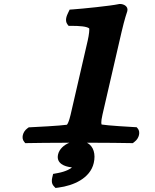

<svg xmlns="http://www.w3.org/2000/svg" viewBox="-20 -718 780 966"><path d="M316.6 -90.4C282.9 -85.2 157.1 -78.8 134.4 -77.8L124.7 -77.4L116.4 -71.2C93.9 -54.2 86.5 -22.3 101.2 -5.3L107 2.2L117.8 2C152.8 1.2 236.1 0.3 329.2 0.1C301.1 11.4 278.3 32.4 272.1 59C261.1 106.7 310.5 119.5 330.7 122.6L331.6 122.8L332.5 122.8C336.6 123.2 339.7 123.7 342 124.1C336.8 129.8 313.2 144.9 271 152.6L247.2 157L242.5 177C239.8 189.1 238.6 205.6 250.8 218.7L259.3 227.7L274.5 225.7C348.7 216 433.8 179.8 451.7 102C461.8 58.4 451.7 17.6 417.4 0C512.3 0.2 599.8 1.1 637.6 2L648.3 2.2L657.6 -5.3C680.2 -22.4 687.6 -54.6 672.9 -71.7L667.5 -77.9L658 -78.4C636.9 -79.3 520 -86.4 491.4 -91.5C490.5 -92.4 486.3 -101.2 495.7 -141.7L591.8 -558C606.6 -621.9 619.6 -659.4 620.3 -661.3L620.4 -661.8L620.7 -663C626.1 -686.3 602.1 -698 584.4 -698H580.5L576.5 -697.1C536.7 -688.4 391.8 -673.8 348.7 -670.9L330.4 -669.6L322 -652.1C316.4 -640.5 304.6 -614.6 319.4 -595.3L325.1 -588H335.4C381 -588 415.1 -585.3 428.8 -575.3C430.2 -570 428.6 -545.5 421.1 -513L335.2 -140.7C327.3 -106.7 319.9 -93.5 316.6 -90.4Z"/></svg>

Font: Linux Libertine Mono O 
Style: Mono Bold Oblique
Weight: 400
Italic angle: -13°
Designer: Philipp H. Poll
Foundry: Philipp H. Poll
Version: Version 5.1.7